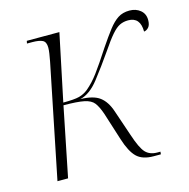

<svg xmlns="http://www.w3.org/2000/svg" viewBox="-86 -630 707 717"><g transform="rotate(-15 267.0 -271.5)"><path d="M422 3Q379 3 357 -18.5Q335 -40 319 -91L285 -198Q275 -227 263.5 -242Q252 -257 225.5 -262.5Q199 -268 146 -268L92 0H51L140 -439Q143 -455 145 -468Q147 -481 147 -491Q147 -513 134 -519.5Q121 -526 94 -526H74L76 -536H202L148 -278Q191 -278 210 -283Q229 -288 245 -301Q269 -321 291 -350.5Q313 -380 350 -437Q375 -474 393.5 -498Q412 -522 430.5 -534Q449 -546 475 -546Q500 -546 517 -532Q534 -518 534 -494Q534 -475 526 -466Q518 -457 508 -456Q508 -512 461 -512Q443 -512 428.5 -505Q414 -498 397 -478.5Q380 -459 355 -422Q319 -370 285 -326.5Q251 -283 213 -274Q263 -273 287.5 -254.5Q312 -236 325 -197L359 -97Q377 -42 393.5 -24.5Q410 -7 439 -7H451L450 3Z"/></g></svg>

Font: Noto Serif Display SemiCondensed ExtraLight
Style: Italic
Weight: 200
Width: 4
Italic angle: -12°
Designer: Monotype Design Team
Foundry: Monotype Imaging Inc.
Version: Version 2.009